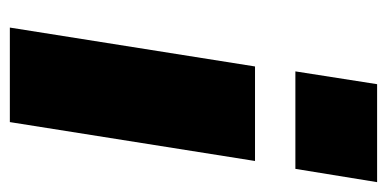

<svg xmlns="http://www.w3.org/2000/svg" viewBox="-218 -568 786 390"><g transform="rotate(90 175.0 -373.0)"><path d="M125 -580 151 -746H350L323 -580ZM36 0 115 -498H307L228 0Z"/></g></svg>

Font: Nunito Sans 10pt SemiExpanded Black
Style: Italic
Weight: 900
Width: 6
Italic angle: -9°
Designer: Vernon Adams
Foundry: Vernon Adams
Version: Version 3.101;gftools[0.9.27]